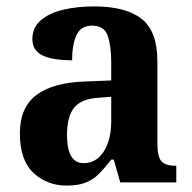

<svg xmlns="http://www.w3.org/2000/svg" viewBox="-20 -569 600 599"><path d="M188 10Q127 10 84.5 -29.5Q42 -69 42 -153Q42 -234 94 -273Q146 -312 250 -315L327 -318V-374Q327 -426 316 -457.5Q305 -489 267 -489Q232 -489 218.5 -459Q205 -429 205 -381Q143 -381 112 -396.5Q81 -412 81 -447Q81 -483 107 -505.5Q133 -528 176.5 -538.5Q220 -549 274 -549Q372 -549 421.5 -510.5Q471 -472 471 -378V-123Q471 -81 483 -66.5Q495 -52 527 -52H530V0H355L335 -71H327Q306 -44 288 -26Q270 -8 246.5 1Q223 10 188 10ZM241 -60Q280 -60 303.5 -96Q327 -132 327 -191V-267L286 -264Q231 -260 210 -231.5Q189 -203 189 -148Q189 -60 241 -60Z"/></svg>

Font: Noto Serif Thai SemiCondensed
Style: Bold
Weight: 700
Width: 4
Designer: Monotype Design Team
Foundry: Monotype Imaging Inc.
Version: Version 2.002; ttfautohint (v1.8.4.7-5d5b)